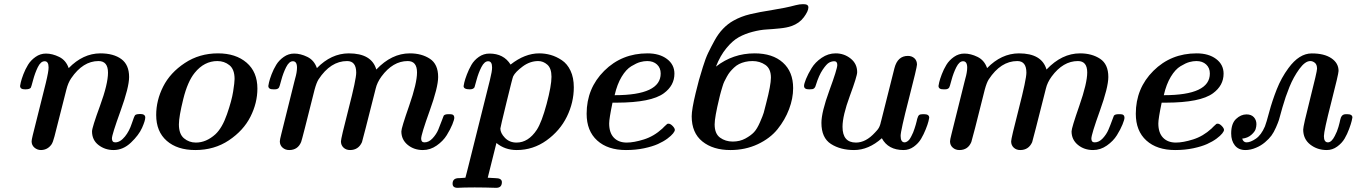

<svg xmlns="http://www.w3.org/2000/svg" viewBox="-20 -714 6557 928"><path d="M77.1 -298.8Q77.1 -301.8 80.6 -316.4Q84 -331.1 93 -355Q102.1 -378.9 115.5 -400.9Q128.9 -422.9 151.9 -439Q174.8 -455.1 202.1 -455.1Q232.9 -455.1 265.9 -439Q298.8 -422.9 312 -384.8Q380.9 -455.6 464.8 -456.1Q528.8 -456.1 566.4 -428.5Q604 -400.9 604 -341.8Q604 -292 562.5 -177.5Q521 -63 521 -44.9Q521 -25.9 537.1 -25.9Q561 -25.9 584 -54.2Q605 -80.1 616.9 -116.9Q628.9 -153.8 633.8 -158.2Q641.6 -163.1 657.2 -163.1Q682.1 -163.1 682.1 -146Q682.1 -130.9 666.5 -95.9Q650.9 -61 613 -24.9Q575.2 11.2 528.8 11.2Q487.8 11.2 456.3 -12.9Q424.8 -37.1 424.8 -79.1Q424.8 -97.2 463.4 -202.6Q502 -308.1 502 -362.8Q502 -418.9 456.1 -418.9Q380.9 -418.9 324.2 -335.9Q309.1 -314 300.8 -280.8Q251 -84 243.4 -54.9Q235.8 -25.9 229 -16.1Q210 10.7 178.2 11.2Q160.2 11.2 146.5 -0.5Q132.8 -12.2 132.8 -30.8Q132.8 -37.6 138.2 -60.1L201.2 -312Q215.3 -370.1 214.8 -388.2Q214.8 -418 195.8 -418Q176.8 -418 162.8 -389.4Q148.9 -360.8 139.9 -326.9Q130.9 -293 128.9 -290Q123 -282.2 102.1 -282.2Q77.1 -281.7 77.1 -298.8Z M734.9 -158.2Q734.9 -229 768.8 -295.9Q802.7 -362.8 873.3 -409.4Q943.8 -456.1 1033.7 -456.1Q1119.6 -456.1 1171.9 -411.1Q1224.1 -366.2 1224.1 -286.1Q1224.1 -216.3 1190.4 -149.7Q1156.7 -83 1086.4 -35.9Q1016.1 11.2 923.8 11.2Q836.9 11.2 785.9 -33.4Q734.9 -78.1 734.9 -158.2ZM844.7 -112.8Q844.7 -65.9 869.4 -45.4Q894 -24.9 926.8 -24.9Q976.6 -24.9 1021 -64.9Q1054.2 -95.7 1077.1 -161.9Q1100.1 -228 1106.9 -272Q1113.8 -315.9 1113.8 -332Q1113.8 -378.9 1088.9 -398.9Q1064 -418.9 1030.8 -418.9Q966.8 -418.9 920.9 -361.8Q886.7 -319.8 865.7 -234.9Q844.7 -149.9 844.7 -112.8Z M1276.9 -298.8Q1276.9 -301.8 1280.3 -316.4Q1283.7 -331.1 1292.7 -355Q1301.8 -378.9 1315.2 -400.9Q1328.6 -422.9 1351.6 -439Q1374.5 -455.1 1401.9 -455.1Q1432.6 -455.1 1465.6 -439Q1498.5 -422.9 1511.7 -384.8Q1580.6 -455.6 1665.5 -456.1Q1776.4 -456.1 1798.8 -377.9Q1873 -456.1 1960.9 -456.1Q2018.1 -456.1 2057.9 -429.9Q2097.7 -403.8 2097.7 -341.8Q2097.7 -292 2056.6 -178Q2015.6 -64 2015.6 -43.9Q2015.6 -25.9 2031.7 -25.9Q2052.7 -25.9 2070.8 -45.4Q2088.9 -64.9 2098.4 -87.4Q2107.9 -109.9 2115.7 -131.8Q2123.5 -153.8 2124.5 -154.8Q2129.4 -161.6 2145.5 -162.1H2155.8Q2175.8 -162.1 2175.8 -145Q2175.8 -136.2 2166.3 -112.5Q2156.7 -88.9 2139.2 -60.5Q2121.6 -32.2 2090.6 -10.5Q2059.6 11.2 2023.9 11.2Q1981 11.2 1950.4 -13.9Q1919.9 -39.1 1919.9 -79.1Q1919.9 -95.2 1957.8 -203.6Q1995.6 -312 1995.6 -363.8Q1995.6 -418.9 1950.7 -418.9Q1878.9 -418.9 1823.7 -344.2Q1802.7 -315.4 1795.9 -286.1Q1731.9 -32.2 1729.5 -26.9Q1712.4 11.2 1671.9 11.2Q1652.8 11.2 1640.4 -0.5Q1627.9 -12.2 1627.9 -30.8Q1627.9 -44.9 1664.8 -188Q1701.7 -331.1 1701.7 -362.8Q1701.7 -418.9 1657.7 -418.9Q1577.6 -418.9 1519.5 -330.1Q1509.8 -314.9 1500.5 -280.8Q1439.5 -36.6 1435.5 -27.8Q1419.4 11.2 1377.9 11.2Q1358.9 11.2 1345.7 -0.5Q1332.5 -12.2 1332.5 -30.8Q1332.5 -38.6 1339.8 -66.9L1402.8 -319.8Q1402.8 -321.8 1406.7 -335Q1410.6 -348.1 1413.1 -362.1Q1415.5 -376 1415.5 -387.2Q1415.5 -418 1395.5 -418Q1377.4 -418 1363 -389.4Q1348.6 -360.8 1339.6 -326.9Q1330.6 -293 1328.6 -291Q1322.8 -282.2 1308.6 -282.2H1301.8Q1276.9 -281.7 1276.9 -298.8Z M2167.5 173.8Q2167.5 147 2197.8 147H2200.7Q2209.5 147 2229.5 145Q2231.4 136.2 2236.6 117.7Q2241.7 99.1 2243.7 89.8L2347.7 -326.2Q2358.9 -371.1 2358.4 -388.2Q2358.4 -418 2339.4 -418Q2321.3 -418 2306.9 -389.9Q2292.5 -361.8 2283.4 -327.9Q2274.4 -293.9 2273.4 -292Q2267.6 -282.2 2250.5 -282.2Q2220.7 -282.2 2220.7 -297.9Q2220.7 -300.8 2224.1 -315.4Q2227.5 -330.1 2236.6 -354Q2245.6 -377.9 2258.5 -400.4Q2271.5 -422.9 2294.4 -439Q2317.4 -455.1 2345.7 -455.1Q2414.6 -455.1 2447.8 -401.9Q2516.6 -456.1 2586.4 -456.1Q2614.3 -456.1 2641.4 -448.5Q2668.5 -440.9 2695.1 -423.3Q2721.7 -405.8 2737.5 -372.3Q2753.4 -338.9 2753.4 -292Q2753.4 -218.8 2720 -150.4Q2686.5 -82 2621.6 -35.4Q2556.6 11.2 2477.5 11.2Q2420.4 11.2 2379.4 -22.9L2337.4 145Q2361.3 147 2374.5 147Q2405.3 147 2405.8 166Q2405.8 193.8 2378.4 193.8Q2375.5 193.8 2362.1 193.4Q2348.6 192.9 2325.2 192.4Q2301.8 191.9 2274.4 191.9Q2244.6 191.9 2226.1 192.4Q2207.5 192.9 2200.4 193.4Q2193.4 193.8 2191.4 193.8Q2167.5 193.8 2167.5 173.8ZM2398.4 -92.8Q2398.4 -70.8 2420.4 -47.9Q2442.4 -24.9 2476.6 -24.9Q2533.7 -24.9 2574.7 -86.9Q2598.6 -124 2622.1 -211.9Q2645.5 -299.8 2645.5 -342.8Q2645.5 -383.8 2625.5 -401.4Q2605.5 -418.9 2581.5 -418.9Q2541.5 -418.9 2506.1 -392.6Q2470.7 -366.2 2460.4 -345.2Q2457.5 -340.3 2428 -219Q2398.4 -97.7 2398.4 -92.8Z M2815.4 -164.1Q2815.4 -287.1 2900.4 -371.6Q2985.4 -456.1 3109.4 -456.1Q3167.5 -456.1 3203.6 -429Q3239.7 -401.9 3239.7 -357.9Q3239.7 -300.8 3188.5 -263.2Q3127.4 -218.3 2962.4 -217.8H2940.4Q2924.3 -140.6 2924.3 -117.2Q2924.3 -72.3 2947 -48.6Q2969.7 -24.9 3009.3 -24.9Q3043.5 -24.9 3092 -40Q3140.6 -55.2 3181.6 -92.8Q3185.5 -96.7 3189.9 -101.3Q3194.3 -106 3197 -107.9Q3199.7 -109.9 3202.1 -112.5Q3204.6 -115.2 3206.5 -115.7Q3208.5 -116.2 3211.4 -116.2Q3220.2 -116.2 3231 -105.2Q3241.7 -94.2 3241.7 -85.9Q3241.7 -80.1 3233.2 -69.1Q3224.6 -58.1 3205.6 -43.9Q3186.5 -29.8 3159.9 -17.8Q3133.3 -5.9 3093 2.7Q3052.7 11.2 3005.4 11.2Q2917.5 11.2 2866.5 -34.9Q2815.4 -81.1 2815.4 -164.1ZM2950.7 -253.9Q3173.8 -253.9 3173.3 -358.9Q3173.3 -385.7 3155.5 -402.3Q3137.7 -418.9 3108.4 -418.9Q3092.3 -418.9 3074.5 -414.1Q3056.6 -409.2 3031.5 -394Q3006.3 -378.9 2984.6 -343Q2962.9 -307.1 2950.7 -253.9Z M3323.2 -151.9Q3323.2 -185.1 3342.3 -264.2Q3352.1 -305.2 3358.2 -326.7Q3364.3 -348.1 3377.2 -390.1Q3390.1 -432.1 3403.1 -459Q3416 -485.8 3434.1 -518.8Q3452.1 -551.8 3475.1 -575.4Q3498 -599.1 3524.4 -613.8Q3561.5 -634.8 3605.5 -645.3Q3649.4 -655.8 3713.4 -665.8Q3777.3 -675.8 3826.2 -689Q3845.2 -693.8 3859.4 -693.8H3864.3Q3887.2 -693.8 3887.2 -678.2Q3887.2 -660.2 3865.2 -630.6Q3843.3 -601.1 3805.2 -587.9Q3783.2 -580.1 3748.8 -576.7Q3714.4 -573.2 3684.3 -571.5Q3654.3 -569.8 3617.7 -560.3Q3581.1 -550.8 3551.3 -534.4Q3521.5 -518.1 3491.5 -481.9Q3461.4 -445.8 3440.4 -392.1Q3522.5 -456.1 3627.4 -456.1Q3714.4 -456.1 3763.9 -411.6Q3813.5 -367.2 3813.5 -288.1Q3813.5 -238.3 3793.9 -186.5Q3774.4 -134.8 3738.3 -89.8Q3702.1 -44.9 3642.1 -16.8Q3582 11.2 3510.3 11.2Q3426.3 11.2 3374.8 -30.3Q3323.2 -71.8 3323.2 -151.9ZM3434.1 -112.8Q3434.1 -67.9 3460.2 -48.8Q3486.3 -29.8 3521.5 -29.8Q3555.7 -29.8 3582.5 -44.4Q3609.4 -59.1 3624.3 -75Q3639.2 -90.8 3653.3 -123.3Q3667.5 -155.8 3671.4 -169.4Q3675.3 -183.1 3683.1 -214.8Q3706.1 -302.7 3706.1 -338.9Q3706.1 -381.8 3679.2 -400.4Q3652.3 -418.9 3617.2 -418.9Q3598.1 -418.9 3581.8 -415Q3565.4 -411.1 3552.2 -404.5Q3539.1 -397.9 3527.6 -387Q3516.1 -376 3508.3 -366.5Q3500.5 -356.9 3492.9 -343Q3485.4 -329.1 3480.7 -319.6Q3476.1 -310.1 3471.7 -294.9Q3467.3 -279.8 3465.3 -273.4Q3463.4 -267.1 3460.2 -254.6Q3457 -242.2 3457 -241.2Q3434.1 -147 3434.1 -112.8Z M3866.2 -298.8Q3866.2 -308.6 3875.7 -332.3Q3885.3 -356 3902.6 -384.5Q3919.9 -413.1 3951.4 -434.6Q3982.9 -456.1 4019 -456.1Q4060.1 -456.1 4091.6 -430.9Q4123 -405.8 4123 -365.2Q4123 -346.2 4087.6 -250.5Q4052.2 -154.8 4052.2 -101.1Q4052.2 -24.9 4117.2 -24.9Q4165 -24.9 4209 -73.2Q4213.9 -78.1 4217.5 -82.5Q4221.2 -86.9 4223.6 -89.8Q4226.1 -92.8 4228 -96.9Q4230 -101.1 4231 -103Q4231.9 -105 4233.4 -109.4Q4234.9 -113.8 4235.4 -115.5Q4235.8 -117.2 4237.1 -123Q4238.3 -128.9 4239.3 -130.9L4303.2 -384.8Q4318.4 -443.8 4368.2 -443.8Q4387.2 -443.8 4399.7 -432.4Q4412.1 -420.9 4412.1 -401.9Q4412.1 -388.7 4372.6 -235.4Q4333 -82 4333 -57.1Q4333 -26.4 4352.1 -25.9Q4357.9 -25.9 4364.5 -30Q4371.1 -34.2 4375.5 -40Q4379.9 -45.9 4385 -55.9Q4390.1 -65.9 4393.6 -74Q4397 -82 4400.6 -93.5Q4404.3 -105 4406.2 -111.6Q4408.2 -118.2 4410.6 -128.2Q4413.1 -138.2 4413.1 -139.2Q4417 -153.3 4422.1 -157.7Q4427.2 -162.1 4439.9 -162.1H4446.3Q4471.2 -162.1 4471.2 -145Q4471.2 -142.1 4467.5 -127.4Q4463.9 -112.8 4454.3 -88.9Q4444.8 -64.9 4431.9 -43Q4418.9 -21 4396.5 -4.9Q4374 11.2 4347.2 11.2Q4272.9 11.2 4242.2 -45.9Q4178.2 11.2 4107.9 11.2Q4042 11.2 3996.1 -18.3Q3950.2 -47.9 3950.2 -120.1Q3950.2 -171.9 3988.5 -276.4Q4026.9 -380.9 4026.9 -399.9Q4026.9 -418 4012.2 -418Q4000 -418 3987.5 -411.4Q3975.1 -404.8 3956.5 -377.4Q3938 -350.1 3923.8 -304.2Q3920.9 -293 3916.5 -288.6Q3912.1 -284.2 3907 -283.2Q3901.9 -282.2 3892.1 -282.2H3891.1Q3866.2 -281.7 3866.2 -298.8Z M4516.1 -298.8Q4516.1 -301.8 4519.5 -316.4Q4522.9 -331.1 4532 -355Q4541 -378.9 4554.4 -400.9Q4567.9 -422.9 4590.8 -439Q4613.8 -455.1 4641.1 -455.1Q4671.9 -455.1 4704.8 -439Q4737.8 -422.9 4751 -384.8Q4819.8 -455.6 4904.8 -456.1Q5015.6 -456.1 5038.1 -377.9Q5112.3 -456.1 5200.2 -456.1Q5257.3 -456.1 5297.1 -429.9Q5336.9 -403.8 5336.9 -341.8Q5336.9 -292 5295.9 -178Q5254.9 -64 5254.9 -43.9Q5254.9 -25.9 5271 -25.9Q5292 -25.9 5310.1 -45.4Q5328.1 -64.9 5337.6 -87.4Q5347.2 -109.9 5355 -131.8Q5362.8 -153.8 5363.8 -154.8Q5368.7 -161.6 5384.8 -162.1H5395Q5415 -162.1 5415 -145Q5415 -136.2 5405.5 -112.5Q5396 -88.9 5378.4 -60.5Q5360.8 -32.2 5329.8 -10.5Q5298.8 11.2 5263.2 11.2Q5220.2 11.2 5189.7 -13.9Q5159.2 -39.1 5159.2 -79.1Q5159.2 -95.2 5197 -203.6Q5234.9 -312 5234.9 -363.8Q5234.9 -418.9 5189.9 -418.9Q5118.2 -418.9 5063 -344.2Q5042 -315.4 5035.2 -286.1Q4971.2 -32.2 4968.8 -26.9Q4951.7 11.2 4911.1 11.2Q4892.1 11.2 4879.6 -0.5Q4867.2 -12.2 4867.2 -30.8Q4867.2 -44.9 4904.1 -188Q4940.9 -331.1 4940.9 -362.8Q4940.9 -418.9 4897 -418.9Q4816.9 -418.9 4758.8 -330.1Q4749 -314.9 4739.7 -280.8Q4678.7 -36.6 4674.8 -27.8Q4658.7 11.2 4617.2 11.2Q4598.1 11.2 4585 -0.5Q4571.8 -12.2 4571.8 -30.8Q4571.8 -38.6 4579.1 -66.9L4642.1 -319.8Q4642.1 -321.8 4646 -335Q4649.9 -348.1 4652.3 -362.1Q4654.8 -376 4654.8 -387.2Q4654.8 -418 4634.8 -418Q4616.7 -418 4602.3 -389.4Q4587.9 -360.8 4578.9 -326.9Q4569.8 -293 4567.9 -291Q4562 -282.2 4547.9 -282.2H4541Q4516.1 -281.7 4516.1 -298.8Z M5469.7 -164.1Q5469.7 -287.1 5554.7 -371.6Q5639.6 -456.1 5763.7 -456.1Q5821.8 -456.1 5857.9 -429Q5894 -401.9 5894 -357.9Q5894 -300.8 5842.8 -263.2Q5781.7 -218.3 5616.7 -217.8H5594.7Q5578.6 -140.6 5578.6 -117.2Q5578.6 -72.3 5601.3 -48.6Q5624 -24.9 5663.6 -24.9Q5697.8 -24.9 5746.3 -40Q5794.9 -55.2 5835.9 -92.8Q5839.8 -96.7 5844.2 -101.3Q5848.6 -106 5851.3 -107.9Q5854 -109.9 5856.4 -112.5Q5858.9 -115.2 5860.8 -115.7Q5862.8 -116.2 5865.7 -116.2Q5874.5 -116.2 5885.3 -105.2Q5896 -94.2 5896 -85.9Q5896 -80.1 5887.5 -69.1Q5878.9 -58.1 5859.9 -43.9Q5840.8 -29.8 5814.2 -17.8Q5787.6 -5.9 5747.3 2.7Q5707 11.2 5659.7 11.2Q5571.8 11.2 5520.8 -34.9Q5469.7 -81.1 5469.7 -164.1ZM5605 -253.9Q5828.1 -253.9 5827.6 -358.9Q5827.6 -385.7 5809.8 -402.3Q5792 -418.9 5762.7 -418.9Q5746.6 -418.9 5728.8 -414.1Q5710.9 -409.2 5685.8 -394Q5660.6 -378.9 5638.9 -343Q5617.2 -307.1 5605 -253.9Z M5930.7 -68.8Q5930.7 -116.7 5954.1 -138.9Q5977.5 -161.1 6004.9 -161.1Q6027.8 -161.1 6040.3 -147.5Q6052.7 -133.8 6052.7 -113.8Q6052.7 -102.5 6048.8 -89.8Q6044.9 -77.1 6027.8 -62Q6010.7 -46.9 5983.9 -43.9Q5989.7 -25.9 6004.9 -25.9Q6023.9 -25.9 6049.8 -43.5Q6075.7 -61 6093.8 -103Q6100.6 -120.1 6114.7 -173.1Q6128.9 -226.1 6150.9 -282Q6172.9 -337.9 6207.5 -384.8Q6259.3 -455.6 6319.6 -455.8Q6379.9 -456.1 6414.8 -432.6Q6449.7 -409.2 6449.7 -371.1Q6449.7 -356.9 6414.3 -219Q6378.9 -81.1 6378.9 -56.2Q6378.9 -26.4 6397.9 -25.9Q6416 -25.9 6431.6 -57.1Q6442.9 -78.1 6449.2 -100.6Q6455.6 -123 6457.8 -135Q6460 -147 6466.3 -154.5Q6472.7 -162.1 6485.8 -162.1H6491.7Q6516.6 -162.1 6516.6 -146Q6516.6 -144 6513.2 -129.6Q6509.8 -115.2 6500.7 -90.6Q6491.7 -65.9 6478.8 -43.9Q6465.8 -22 6442.9 -5.4Q6419.9 11.2 6392.6 11.2Q6346.7 11.2 6312.7 -15.4Q6278.8 -42 6278.8 -87.9Q6278.8 -105 6312.3 -236.6Q6345.7 -368.2 6345.7 -381.8Q6345.7 -401.9 6335.2 -410.4Q6324.7 -418.9 6313 -418.9Q6288.1 -418.9 6260 -380.4Q6231.9 -341.8 6212.4 -293.9Q6192.9 -246.1 6178.7 -195.8Q6177.7 -193.8 6171.6 -170.4Q6165.5 -147 6161.6 -134.5Q6157.7 -122.1 6147.2 -98.1Q6136.7 -74.2 6125.2 -58.6Q6113.8 -43 6094.2 -26.4Q6074.7 -9.8 6050.8 0Q6024.9 11.2 5999.5 11.2Q5966.3 11.2 5948.5 -11.2Q5930.7 -33.7 5930.7 -68.8Z"/></svg>

Font: CMU Serif
Style: BoldItalic
Weight: 700
Italic angle: -14.04°
Version: Version 0.7.0